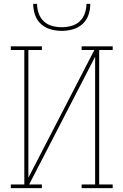

<svg xmlns="http://www.w3.org/2000/svg" viewBox="-20 -975 640 995"><path d="M197 0H36V-19H106V-716H36V-735H197V-716H127V-54L469 -716H403V-735H564V-716H494V-19H564V0H403V-19H473V-681L131 -19H197ZM300 -815Q271 -815 242.5 -823Q214 -831 192.5 -850.5Q171 -870 161.5 -898Q152 -926 152 -955H172Q172 -930 180.5 -905.5Q189 -881 207.5 -864Q226 -847 250.5 -840.5Q275 -834 300 -834Q325 -834 349.5 -840.5Q374 -847 392.5 -864Q411 -881 419.5 -905.5Q428 -930 428 -955H448Q448 -926 438.5 -898Q429 -870 407.5 -850.5Q386 -831 357.5 -823Q329 -815 300 -815Z"/></svg>

Font: Iosevka HT Thin Extended
Style: Regular
Weight: 100
Width: 7
Monospace: yes
Designer: Belleve Invis
Foundry: Belleve Invis
Version: Version 32.3.0; ttfautohint (v1.8.4)